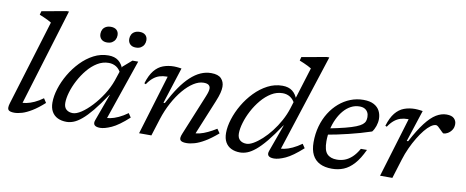

<svg xmlns="http://www.w3.org/2000/svg" viewBox="-64 -1008 3155 1299"><g transform="rotate(10 1513.0 -359.0)"><path d="M213 -633.5Q204 -639.5 189.8 -646.5Q175.5 -653.5 159.8 -660.5Q144 -667.5 129.5 -673L136 -698L303.5 -728.5H320.5L111 -41.5L98 -65.5Q118.5 -64 144 -69Q169.5 -74 198 -87Q226.5 -100 256 -121.5L275 -92.5Q230 -52 193.2 -29.8Q156.5 -7.5 127.2 1.2Q98 10 74.5 10Q43.5 10 33.5 -1.5Q23.5 -13 34.5 -49Z M623 -36 690.5 -221.5H688.5Q641 -150.5 603.8 -105.2Q566.5 -60 536.5 -35Q506.5 -10 481.2 -0.2Q456 9.5 432.5 9.5Q398 9.5 372 -3Q346 -15.5 331.5 -40.8Q317 -66 317 -103.5Q317 -147.5 333 -198.8Q349 -250 378.2 -300Q407.5 -350 447.5 -391.5Q487.5 -433 535.2 -457.8Q583 -482.5 636 -482.5Q678.5 -482.5 704.5 -462.2Q730.5 -442 743.5 -404L734.5 -375Q720.5 -405 697.8 -419Q675 -433 646.5 -433Q605.5 -433 569 -410.8Q532.5 -388.5 502.2 -352Q472 -315.5 449.5 -272.8Q427 -230 415 -188.8Q403 -147.5 403 -116Q403 -85.5 420 -70.8Q437 -56 464.5 -56Q489 -56 522.8 -78.2Q556.5 -100.5 592 -138.5Q627.5 -176.5 658.2 -224.2Q689 -272 707 -323L740.5 -423.5L801 -476H840.5L690 -37L673.5 -64Q694.5 -61.5 720.5 -66.5Q746.5 -71.5 776.8 -85.5Q807 -99.5 838 -122L856.5 -94.5Q788.5 -32.5 741.2 -11.2Q694 10 663.5 10Q635.5 10 625 -1.5Q614.5 -13 623 -36ZM609 -567Q584.5 -567 570.2 -580.8Q556 -594.5 556 -617.5Q556 -634 563 -647.2Q570 -660.5 584.2 -668.2Q598.5 -676 618.5 -676Q643.5 -676 657.8 -663Q672 -650 672 -627Q672 -610.5 664.8 -597Q657.5 -583.5 643.8 -575.2Q630 -567 609 -567ZM807 -567Q782.5 -567 768.2 -580.8Q754 -594.5 754 -617.5Q754 -634 761 -647.2Q768 -660.5 782.2 -668.2Q796.5 -676 816.5 -676Q841.5 -676 855.8 -663Q870 -650 870 -627Q870 -610.5 862.8 -597Q855.5 -583.5 841.8 -575.2Q828 -567 807 -567Z M917.5 -334.5 907 -339Q924.5 -396.5 950.5 -428.5Q976.5 -460.5 1010.8 -473.2Q1045 -486 1085.5 -486Q1094.5 -486 1102.8 -485.2Q1111 -484.5 1119.5 -483.5Q1128 -482.5 1137 -481L1057 -231.5H1066.5Q1100 -296 1133 -343.8Q1166 -391.5 1200 -423Q1234 -454.5 1269 -470Q1304 -485.5 1341 -485.5Q1389.5 -485.5 1410.5 -463.2Q1431.5 -441 1431.5 -407Q1431.5 -388.5 1425.5 -364.2Q1419.5 -340 1404.5 -303.5L1296 -39.5L1290.5 -65.5Q1311.5 -64.5 1336 -70.5Q1360.5 -76.5 1388.5 -89.8Q1416.5 -103 1447 -122L1467 -93.5Q1420.5 -53.5 1382.2 -30.8Q1344 -8 1313 1Q1282 10 1256.5 10Q1224 10 1214.5 -2.5Q1205 -15 1219 -48L1332 -323.5Q1340.5 -344 1344 -357.2Q1347.5 -370.5 1347.5 -380Q1347.5 -395 1336.8 -403.8Q1326 -412.5 1302 -412.5Q1269 -412.5 1233.2 -389.8Q1197.5 -367 1163.5 -326.8Q1129.5 -286.5 1100.8 -233.2Q1072 -180 1052.5 -119L1015 0H930.5L1054.5 -410Q1053.5 -410 1051.8 -410Q1050 -410 1048.5 -410Q1022 -410 999.5 -403Q977 -396 956.8 -379.5Q936.5 -363 917.5 -334.5Z M1929.5 -377Q1915 -407 1892.5 -421.2Q1870 -435.5 1841 -435.5Q1800 -435.5 1763.2 -413Q1726.5 -390.5 1695.8 -353.8Q1665 -317 1642.5 -274.2Q1620 -231.5 1607.8 -189.8Q1595.5 -148 1595.5 -116.5Q1595.5 -86 1612.5 -71Q1629.5 -56 1657.5 -56Q1678 -56 1705 -71.5Q1732 -87 1762 -114.2Q1792 -141.5 1820.5 -178Q1849 -214.5 1872.2 -257Q1895.5 -299.5 1909.5 -344L1999 -633.5Q1990 -639.5 1975.8 -646.5Q1961.5 -653.5 1945.8 -660.5Q1930 -667.5 1915.5 -673L1922 -698L2092 -728.5H2109L1885 -37L1868.5 -64Q1889 -61.5 1915.2 -66.5Q1941.5 -71.5 1971.5 -85.5Q2001.5 -99.5 2033 -122L2051.5 -94.5Q1983 -32.5 1936 -11.2Q1889 10 1858.5 10Q1830 10 1819.8 -1.5Q1809.5 -13 1818 -36L1885 -221.5H1883Q1835.5 -150 1798 -104.8Q1760.5 -59.5 1730.2 -34.8Q1700 -10 1674.5 -0.2Q1649 9.5 1625 9.5Q1590.5 9.5 1564.5 -3Q1538.5 -15.5 1524 -40.8Q1509.5 -66 1509.5 -104.5Q1509.5 -148.5 1525.8 -200Q1542 -251.5 1571.5 -301.8Q1601 -352 1641.2 -393.5Q1681.5 -435 1729.5 -460Q1777.5 -485 1831 -485Q1873 -485 1899.2 -464.8Q1925.5 -444.5 1938.5 -406.5Z M2368.5 -437.5Q2337.5 -437.5 2310 -423Q2282.5 -408.5 2260.2 -382.5Q2238 -356.5 2221.8 -322.2Q2205.5 -288 2196.8 -248.2Q2188 -208.5 2188 -167Q2188 -105 2211 -80.8Q2234 -56.5 2278.5 -56.5Q2307 -56.5 2332.8 -66.2Q2358.5 -76 2382 -97.8Q2405.5 -119.5 2426.5 -156.5H2468.5Q2439 -93 2406.2 -56.8Q2373.5 -20.5 2336.2 -5.2Q2299 10 2256 10Q2206.5 10 2172.5 -7.2Q2138.5 -24.5 2121 -59Q2103.5 -93.5 2103.5 -145.5Q2103.5 -204 2118 -255.8Q2132.5 -307.5 2159 -349.8Q2185.5 -392 2221 -422.5Q2256.5 -453 2298.8 -469.5Q2341 -486 2387 -486Q2432 -486 2459.5 -471Q2487 -456 2499.5 -431Q2512 -406 2512 -376Q2512 -352 2503.5 -327.2Q2495 -302.5 2481.5 -285.5Q2444 -273 2405.5 -262Q2367 -251 2328.5 -241.8Q2290 -232.5 2252.8 -224.5Q2215.5 -216.5 2180 -210.5L2182.5 -254Q2251.5 -267.5 2297.2 -279.2Q2343 -291 2370.2 -302Q2397.5 -313 2411 -324.2Q2424.5 -335.5 2428.8 -348Q2433 -360.5 2433 -375.5Q2433 -394.5 2425.5 -408.2Q2418 -422 2404 -429.8Q2390 -437.5 2368.5 -437.5Z M2710 -410Q2709 -410 2707.2 -410Q2705.5 -410 2704 -410Q2677.5 -410 2655 -403Q2632.5 -396 2612.2 -379.5Q2592 -363 2573 -334.5L2562.5 -339Q2580 -396.5 2606 -428.5Q2632 -460.5 2666.2 -473.2Q2700.5 -486 2741 -486Q2750 -486 2758.5 -485.2Q2767 -484.5 2776 -483.5Q2785 -482.5 2794 -481L2723 -263H2732.5Q2776.5 -345.5 2814.2 -394.5Q2852 -443.5 2887.2 -464.8Q2922.5 -486 2958 -486Q2994 -486 3010 -470Q3026 -454 3026 -431.5Q3026 -407 3014 -390Q3002 -373 2986.2 -364.5Q2970.5 -356 2959.5 -356Q2956.5 -356 2949.2 -362.5Q2942 -369 2932.5 -379Q2923.5 -389 2914.8 -396Q2906 -403 2900 -403Q2884 -403 2864.2 -388.8Q2844.5 -374.5 2823.5 -348.8Q2802.5 -323 2781.8 -288.8Q2761 -254.5 2742.8 -214.8Q2724.5 -175 2711.5 -132.5L2670.5 0H2586Z"/></g></svg>

Font: Newsreader 11pt
Style: Italic
Weight: 400
Italic angle: -17°
Version: Version 1.003